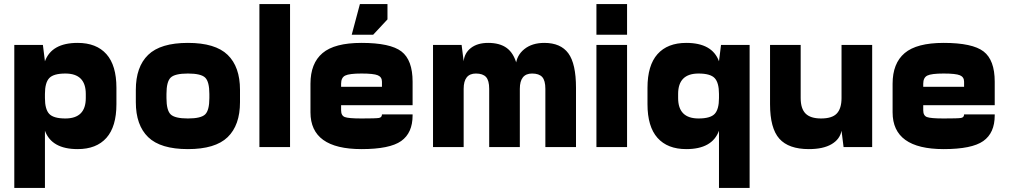

<svg xmlns="http://www.w3.org/2000/svg" viewBox="-20 -720 4940 940"><path d="M50 -500V200H200V-420L190 -500ZM200 -420V-260Q200 -315 221 -337.5Q242 -360 300 -360Q400 -360 400 -260V-250H550V-290Q550 -400 501 -455Q452 -510 360 -510Q233 -510 200 -420ZM360 10Q452 10 501 -45Q550 -100 550 -210V-250H400V-240Q400 -140 300 -140Q242 -140 221 -162.5Q200 -185 200 -240V-80Q233 10 360 10Z M1005 -260V-250H1155V-280Q1155 -393 1094.5 -451.5Q1034 -510 900 -510Q766 -510 705.5 -451.5Q645 -393 645 -280V-250H795V-260Q795 -320 815.5 -340Q836 -360 900 -360Q964 -360 984.5 -340Q1005 -320 1005 -260ZM795 -240V-250H645V-220Q645 -107 705.5 -48.5Q766 10 900 10Q1034 10 1094.5 -48.5Q1155 -107 1155 -220V-250H1005V-240Q1005 -180 984.5 -160Q964 -140 900 -140Q836 -140 815.5 -160Q795 -180 795 -240Z M1250 0H1400V-700H1250Z M1550 -205H2000V-295H1550ZM2000 -320Q2000 -426 1945.5 -468Q1891 -510 1750 -510Q1618 -510 1559 -460Q1500 -410 1500 -310V-250H1650V-310Q1650 -340 1670 -350Q1690 -360 1750 -360Q1809 -360 1829.5 -351.5Q1850 -343 1850 -320V-290H2000ZM2000 -155V-160H1850Q1850 -145 1835 -142.5Q1820 -140 1750 -140Q1686 -140 1668 -147Q1650 -154 1650 -180V-280L1500 -250V-170Q1500 10 1750 10Q1888 10 1944 -29.5Q2000 -69 2000 -155ZM1702 -550H1807L1877 -625V-700H1742Z M2100 0H2250V-420L2240 -500H2100ZM2250 -420V-285Q2250 -360 2310 -360Q2344 -360 2359.5 -343Q2375 -326 2375 -285V0H2525V-290L2510 -405Q2495 -460 2461 -485Q2427 -510 2370 -510Q2318 -510 2286 -485.5Q2254 -461 2250 -420ZM2505 -400 2525 -285Q2525 -360 2585 -360Q2619 -360 2634.5 -343Q2650 -326 2650 -285V0H2800V-290Q2800 -408 2762.5 -459Q2725 -510 2645 -510Q2585 -510 2547 -479.5Q2509 -449 2505 -400Z M2900 0H3050V-500H2900ZM2900 -550H3050V-700H2900Z M3650 -500H3510L3500 -420V200H3650ZM3500 -420Q3467 -510 3340 -510Q3248 -510 3199 -455Q3150 -400 3150 -290V-250H3300V-260Q3300 -360 3400 -360Q3458 -360 3479 -337.5Q3500 -315 3500 -260ZM3500 -80V-240Q3500 -185 3479 -162.5Q3458 -140 3400 -140Q3300 -140 3300 -240V-250H3150V-210Q3150 -100 3199 -45Q3248 10 3340 10Q3467 10 3500 -80Z M4250 -500H4100V-80L4110 0H4250ZM4100 -80V-240Q4100 -189 4077 -164.5Q4054 -140 4000 -140Q3948 -140 3924 -164Q3900 -188 3900 -240V-500H3750V-210Q3750 -92 3795.5 -41Q3841 10 3940 10Q4010 10 4051 -14Q4092 -38 4100 -80Z M4400 -205H4850V-295H4400ZM4850 -320Q4850 -426 4795.5 -468Q4741 -510 4600 -510Q4468 -510 4409 -460Q4350 -410 4350 -310V-250H4500V-310Q4500 -340 4520 -350Q4540 -360 4600 -360Q4659 -360 4679.5 -351.5Q4700 -343 4700 -320V-290H4850ZM4850 -155V-160H4700Q4700 -145 4685 -142.5Q4670 -140 4600 -140Q4536 -140 4518 -147Q4500 -154 4500 -180V-280L4350 -250V-170Q4350 10 4600 10Q4738 10 4794 -29.5Q4850 -69 4850 -155Z"/></svg>

Font: Millimetre
Style: Bold
Weight: 800
Designer: Jérémy Landes
Version: Version 1.0